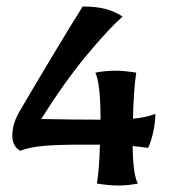

<svg xmlns="http://www.w3.org/2000/svg" viewBox="-20 -566 527 592"><path d="M279 0Q287 -55 288 -120H232Q155 -120 112.5 -116Q70 -112 42 -101Q18 -116 18 -146Q18 -168 24.5 -188Q31 -208 47 -234Q82 -294 142 -394Q202 -494 235 -546Q274 -546 303 -539Q332 -532 358 -515Q312 -474 245 -393Q178 -312 107 -199Q215 -197 290 -197Q290 -308 274 -342Q304 -348 335 -348Q363 -348 400 -342Q392 -288 390 -200Q433 -204 459 -215Q459 -190 453 -161.5Q447 -133 437 -110L389 -116Q390 -28 405 0Q375 6 344 6Q317 6 279 0Z"/></svg>

Font: Mirza Medium
Style: Regular
Weight: 500
Designer: Arabic design by Kourosh Beigpour, Latin design by Eduardo Tunni, engineering by Lasse Fister
Version: Version 1.0010g